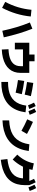

<svg xmlns="http://www.w3.org/2000/svg" viewBox="2015 -2910 970 5040"><g transform="rotate(90 2500.0 -390.0)"><path d="M186 40 30 -42Q117 -206 168.5 -376.5Q220 -547 237 -731L413 -713Q394 -516 336.5 -326.5Q279 -137 186 40ZM960 -4 788 34Q745 -167 691 -346Q637 -525 570 -689L734 -755Q802 -585 858.5 -397.5Q915 -210 960 -4Z M1280 48 1272 -128Q1363 -132 1434.5 -147Q1506 -162 1559 -188Q1612 -214 1647 -251Q1682 -288 1699.5 -336Q1717 -384 1717 -442V-508H1277V-295H1101V-674H1893V-442Q1893 -353 1867 -278.5Q1841 -204 1790.5 -146Q1740 -88 1665.5 -46.5Q1591 -5 1494.5 19Q1398 43 1280 48ZM1412 -608V-812H1588V-608Z M2504 -715 2464 -553Q2380 -573 2297.5 -588.5Q2215 -604 2133 -615L2157 -779Q2243 -768 2330 -751.5Q2417 -735 2504 -715ZM2452 -477 2412 -315Q2328 -335 2245.5 -350.5Q2163 -366 2081 -377L2105 -541Q2191 -530 2278 -513.5Q2365 -497 2452 -477ZM2130 60V-116Q2245 -115 2338 -132.5Q2431 -150 2502 -187Q2573 -224 2624 -281Q2675 -338 2707 -416Q2739 -494 2752 -594L2928 -575Q2911 -447 2868.5 -345Q2826 -243 2758.5 -166.5Q2691 -90 2598.5 -39.5Q2506 11 2389 36Q2272 61 2130 60ZM2744 -641Q2724 -693 2707.5 -729.5Q2691 -766 2674 -798L2765 -842Q2787 -801 2805.5 -757.5Q2824 -714 2840 -672ZM2897 -652Q2878 -705 2861.5 -742Q2845 -779 2829 -810L2918 -855Q2941 -813 2959 -769.5Q2977 -726 2993 -684Z M3140 30V-146Q3255 -151 3347.5 -174Q3440 -197 3511.5 -239Q3583 -281 3634.5 -343Q3686 -405 3719 -488Q3752 -571 3768 -676L3944 -660Q3926 -527 3882.5 -419.5Q3839 -312 3770.5 -230.5Q3702 -149 3609 -93Q3516 -37 3399 -6Q3282 25 3140 30ZM3496 -613 3413 -468Q3338 -511 3263 -548.5Q3188 -586 3112 -619L3180 -770Q3260 -736 3339 -696.5Q3418 -657 3496 -613Z M4175 75 4155 -99Q4264 -112 4347.5 -136.5Q4431 -161 4491 -199Q4551 -237 4589.5 -289Q4628 -341 4646 -408.5Q4664 -476 4664 -560L4714 -508H4283V-674H4840V-560Q4840 -448 4814 -355.5Q4788 -263 4735.5 -190Q4683 -117 4603.5 -63.5Q4524 -10 4417 24.5Q4310 59 4175 75ZM4167 -238 4039 -358Q4131 -456 4187 -562.5Q4243 -669 4268 -793L4440 -757Q4381 -464 4167 -238ZM4744 -641Q4724 -693 4707.5 -729.5Q4691 -766 4674 -798L4765 -842Q4787 -801 4805.5 -757.5Q4824 -714 4840 -672ZM4897 -652Q4878 -705 4861.5 -742Q4845 -779 4829 -810L4918 -855Q4941 -813 4959 -769.5Q4977 -726 4993 -684Z"/></g></svg>

Font: Murecho Thin Black
Style: Regular
Weight: 900
Version: Version 1.010